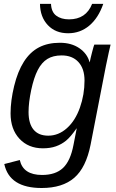

<svg xmlns="http://www.w3.org/2000/svg" viewBox="-20 -757 596 985"><path d="M193.8 207.5Q28.3 207.5 2 84.5L81.5 64Q98.6 140.6 195.8 140.6Q265.1 140.6 303.2 104.7Q341.3 68.8 356.9 -13.2L373.5 -98.1H372.6Q342.3 -54.7 319.1 -35.6Q295.9 -16.6 266.8 -6.3Q237.8 3.9 200.2 3.9Q125.5 3.9 79.8 -45.2Q34.2 -94.2 34.2 -175.3Q34.2 -240.2 52.5 -315.4Q70.8 -390.6 102.5 -440.4Q134.3 -490.2 179.7 -513.9Q225.1 -537.6 287.1 -537.6Q346.2 -537.6 387 -509.8Q427.7 -481.9 439.5 -438H440.4Q443.8 -456.1 452.6 -490Q461.4 -523.9 463.9 -528.3H547.4L538.1 -488.3L523.4 -418.9L444.8 -15.1Q421.4 103 360.8 155.3Q300.3 207.5 193.8 207.5ZM126.5 -182.1Q126.5 -123 152.1 -92Q177.7 -61 227.5 -61Q280.3 -61 323.2 -99.4Q366.2 -137.7 389.9 -204.6Q413.6 -271.5 413.6 -343.8Q413.6 -404.8 382.3 -438.7Q351.1 -472.7 296.4 -472.7Q252.4 -472.7 223.1 -454.6Q193.8 -436.5 173.8 -397.9Q153.8 -359.4 140.1 -295.2Q126.5 -231 126.5 -182.1ZM329.6 -586.4Q264.6 -586.4 225.3 -628.2Q186 -669.9 185.1 -737.3H241.7Q243.2 -695.8 268.3 -676.8Q293.5 -657.7 334 -657.7Q421.4 -657.7 452.6 -737.3H509.8Q484.9 -665 438.2 -625.7Q391.6 -586.4 329.6 -586.4Z"/></svg>

Font: Liberation Sans
Style: Italic
Weight: 400
Italic angle: -12°
Designer: Steve Matteson
Foundry: Ascender Corporation
Version: Version 2.1.5